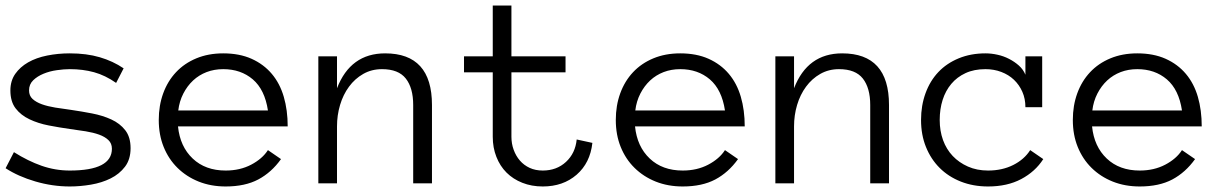

<svg xmlns="http://www.w3.org/2000/svg" viewBox="-25 -657 4412 688"><path d="M442.9 -126Q442.9 -85.9 422.9 -59.6Q402.8 -33.2 371.3 -17.6Q339.8 -2 301 4.6Q262.2 11.2 225.1 11.2Q163.1 11.2 101.6 -6.8Q40 -24.9 -4.9 -54.2L24.9 -111.8Q75.2 -80.1 124 -63Q172.9 -45.9 225.1 -45.9Q376 -45.9 376 -124Q376 -143.1 363.5 -155Q351.1 -167 330.1 -174.6Q309.1 -182.1 282 -186.5Q254.9 -190.9 225.1 -194.8Q187 -200.2 149.4 -207.5Q111.8 -214.8 80.8 -229.5Q49.8 -244.1 31 -268.6Q12.2 -293 12.2 -333Q12.2 -367.2 29.5 -392.1Q46.9 -417 75.9 -433.6Q105 -450.2 144 -458Q183.1 -465.8 225.1 -465.8Q285.2 -465.8 332.5 -451.9Q379.9 -438 418 -412.1L391.1 -359.9Q352.1 -387.2 312 -398.2Q272 -409.2 225.1 -409.2Q204.1 -409.2 178.5 -405.5Q152.8 -401.9 130.9 -392.8Q108.9 -383.8 94 -369.4Q79.1 -355 79.1 -333Q79.1 -314 91.6 -302.5Q104 -291 125 -283.4Q146 -275.9 173.1 -271.5Q200.2 -267.1 230 -263.2Q267.1 -257.8 304.9 -250.5Q342.8 -243.2 373.8 -229Q404.8 -214.8 423.8 -190.4Q442.9 -166 442.9 -126Z M612.8 -204.1Q620.1 -131.8 665.5 -88.9Q710.9 -45.9 783.7 -45.9Q835 -45.9 875 -66.9Q915 -87.9 935.1 -119.1L981.9 -86.9Q947.8 -39.1 900.4 -13.9Q853 11.2 783.7 11.2Q731 11.2 687 -6.3Q643.1 -23.9 611.1 -55.4Q579.1 -86.9 561.5 -130.4Q543.9 -173.8 543.9 -227.1Q543.9 -278.8 559.8 -322.5Q575.7 -366.2 605.7 -398.2Q635.7 -430.2 678.7 -448Q721.7 -465.8 774.9 -465.8Q833 -465.8 876.5 -446.3Q919.9 -426.8 949 -392.3Q978 -357.9 991.9 -310.1Q1005.9 -262.2 1005.9 -204.1ZM935.1 -261.2Q923.8 -335.9 880.9 -372.6Q837.9 -409.2 774.9 -409.2Q742.7 -409.2 715.3 -398.7Q688 -388.2 667 -368.7Q646 -349.1 631.8 -321.5Q617.7 -293.9 613.8 -261.2Z M1522.9 0H1455.6V-280.8Q1455.6 -341.8 1429.2 -375.5Q1402.8 -409.2 1343.8 -409.2Q1306.6 -409.2 1276.6 -392.1Q1246.6 -375 1225.6 -346.4Q1204.6 -317.9 1193.6 -281Q1182.6 -244.1 1182.6 -204.1V0H1115.7V-455.1H1182.6V-340.8Q1231 -465.8 1355 -465.8Q1522.9 -465.8 1522.9 -280.8Z M2097.7 -145Q2089.8 -73.2 2041.3 -31Q1992.7 11.2 1919.9 11.2Q1879.9 11.2 1846.7 -2Q1813.5 -15.1 1790 -38.6Q1766.6 -62 1753.7 -95Q1740.7 -127.9 1740.7 -167V-397.9H1637.7V-455.1H1740.7V-637.2H1807.6V-455.1H2001.5V-397.9H1807.6V-167Q1807.6 -142.1 1815.7 -120.1Q1823.7 -98.1 1838.1 -81.5Q1852.5 -64.9 1873 -55.4Q1893.6 -45.9 1919.9 -45.9Q1969.7 -45.9 2003.2 -76.9Q2036.6 -107.9 2041.5 -157.2Z M2250.5 -204.1Q2257.8 -131.8 2303.2 -88.9Q2348.6 -45.9 2421.4 -45.9Q2472.7 -45.9 2512.7 -66.9Q2552.7 -87.9 2572.8 -119.1L2619.6 -86.9Q2585.4 -39.1 2538.1 -13.9Q2490.7 11.2 2421.4 11.2Q2368.7 11.2 2324.7 -6.3Q2280.8 -23.9 2248.8 -55.4Q2216.8 -86.9 2199.2 -130.4Q2181.6 -173.8 2181.6 -227.1Q2181.6 -278.8 2197.5 -322.5Q2213.4 -366.2 2243.4 -398.2Q2273.4 -430.2 2316.4 -448Q2359.4 -465.8 2412.6 -465.8Q2470.7 -465.8 2514.2 -446.3Q2557.6 -426.8 2586.7 -392.3Q2615.7 -357.9 2629.6 -310.1Q2643.6 -262.2 2643.6 -204.1ZM2572.8 -261.2Q2561.5 -335.9 2518.6 -372.6Q2475.6 -409.2 2412.6 -409.2Q2380.4 -409.2 2353 -398.7Q2325.7 -388.2 2304.7 -368.7Q2283.7 -349.1 2269.5 -321.5Q2255.4 -293.9 2251.5 -261.2Z M3160.6 0H3093.3V-280.8Q3093.3 -341.8 3066.9 -375.5Q3040.5 -409.2 2981.4 -409.2Q2944.3 -409.2 2914.3 -392.1Q2884.3 -375 2863.3 -346.4Q2842.3 -317.9 2831.3 -281Q2820.3 -244.1 2820.3 -204.1V0H2753.4V-455.1H2820.3V-340.8Q2868.7 -465.8 2992.7 -465.8Q3160.6 -465.8 3160.6 -280.8Z M3713.4 -86.9Q3684.6 -42 3634.5 -15.4Q3584.5 11.2 3515.6 11.2Q3462.4 11.2 3418 -6.3Q3373.5 -23.9 3342 -55.4Q3310.5 -86.9 3293 -130.4Q3275.4 -173.8 3275.4 -227.1Q3275.4 -278.8 3291.5 -323Q3307.6 -367.2 3337.4 -398.7Q3367.2 -430.2 3410.4 -448Q3453.6 -465.8 3506.3 -465.8Q3527.3 -465.8 3549.3 -460.9Q3571.3 -456.1 3590.8 -446Q3610.4 -436 3626 -422.1Q3641.6 -408.2 3649.4 -389.2V-455.1H3709.5V-272.9H3649.4Q3649.4 -303.2 3638.4 -328.1Q3627.4 -353 3608.4 -371.1Q3589.4 -389.2 3563 -399.2Q3536.6 -409.2 3506.3 -409.2Q3465.3 -409.2 3434.8 -395Q3404.3 -380.9 3383.8 -356.4Q3363.3 -332 3352.8 -299.1Q3342.3 -266.1 3342.3 -227.1Q3342.3 -188 3354.2 -155Q3366.2 -122.1 3388.9 -98.1Q3411.6 -74.2 3443.6 -60.1Q3475.6 -45.9 3515.6 -45.9Q3566.4 -45.9 3606 -65.9Q3645.5 -85.9 3666.5 -119.1Z M3888.2 -204.1Q3895.5 -131.8 3940.9 -88.9Q3986.3 -45.9 4059.1 -45.9Q4110.4 -45.9 4150.4 -66.9Q4190.4 -87.9 4210.4 -119.1L4257.3 -86.9Q4223.1 -39.1 4175.8 -13.9Q4128.4 11.2 4059.1 11.2Q4006.3 11.2 3962.4 -6.3Q3918.5 -23.9 3886.5 -55.4Q3854.5 -86.9 3836.9 -130.4Q3819.3 -173.8 3819.3 -227.1Q3819.3 -278.8 3835.2 -322.5Q3851.1 -366.2 3881.1 -398.2Q3911.1 -430.2 3954.1 -448Q3997.1 -465.8 4050.3 -465.8Q4108.4 -465.8 4151.9 -446.3Q4195.3 -426.8 4224.4 -392.3Q4253.4 -357.9 4267.3 -310.1Q4281.2 -262.2 4281.2 -204.1ZM4210.4 -261.2Q4199.2 -335.9 4156.2 -372.6Q4113.3 -409.2 4050.3 -409.2Q4018.1 -409.2 3990.7 -398.7Q3963.4 -388.2 3942.4 -368.7Q3921.4 -349.1 3907.2 -321.5Q3893.1 -293.9 3889.2 -261.2Z"/></svg>

Font: Anonymous Pro
Style: Regular
Weight: 400
Monospace: yes
Designer: Mark Simonson
Version: Version 1.003